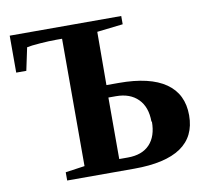

<svg xmlns="http://www.w3.org/2000/svg" viewBox="-74 -740 913 824"><g transform="rotate(-10 382.5 -327.5)"><path d="M392 -606 391 -374H445Q580 -374 649 -326Q718 -278 718 -185Q718 0 446 0H154V-36L238 -48V-603H213Q181 -603 142 -600Q101 -597 84 -593L63 -494H19V-655H505V-619ZM556 -186H554Q554 -250 519 -285Q484 -320 423 -320H390V-52H428Q490 -52 523 -87Q556 -122 556 -186Z"/></g></svg>

Font: Libra Serif Modern
Style: Bold
Weight: 700
Designer: Stefan Peev, Context Ltd
Foundry: Ascender Corporation
Version: Version 1.000